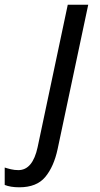

<svg xmlns="http://www.w3.org/2000/svg" viewBox="-146 -556 424 816"><path d="M-64 240Q-101 240 -126 230V156Q-114 160 -99 163.5Q-84 167 -68 167Q-7 167 14 69L142 -536H229L99 77Q83 152 46.5 196Q10 240 -64 240Z"/></svg>

Font: Manna Sans
Style: Italic
Weight: 400
Italic angle: -12°
Designer: Monotype Design Team
Foundry: Monotype Imaging Inc.
Version: Version 2.001.1; ttfautohint (v1.8.2)